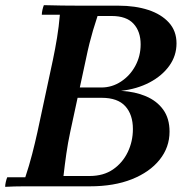

<svg xmlns="http://www.w3.org/2000/svg" viewBox="-26 -722 727 744"><path d="M443 -370Q497 -367 539.5 -349Q582 -331 606.5 -297Q631 -263 631 -212Q631 -151 592.5 -103Q554 -55 485 -27.5Q416 0 322 0H138Q104 0 66.5 0Q29 0 -6 2Q-6 -6 -3.5 -17Q-1 -28 2 -35H72Q87 -80 98.5 -124.5Q110 -169 119 -210L179 -490Q188 -533 195 -575.5Q202 -618 206 -665H136Q136 -673 138.5 -684Q141 -695 144 -702Q178 -701 215.5 -700.5Q253 -700 287 -700H433Q498 -700 548.5 -683.5Q599 -667 628.5 -634.5Q658 -602 658 -554Q658 -506 630 -467Q602 -428 553.5 -402.5Q505 -377 443 -370ZM220 -40H321Q375 -40 412 -65.5Q449 -91 469 -132.5Q489 -174 489 -222Q489 -278 459.5 -310.5Q430 -343 368 -343H214L222 -383H367Q408 -383 443 -406Q478 -429 498.5 -467Q519 -505 519 -550Q519 -600 491.5 -630Q464 -660 407 -660H352Q342 -630 334.5 -604.5Q327 -579 320.5 -553Q314 -527 307 -493L246 -210Q237 -168 231 -126Q225 -84 220 -40Z"/></svg>

Font: Poltawski Nowy Medium
Style: Italic
Weight: 500
Italic angle: -12°
Version: Version 1.001;gftools[0.9.25]